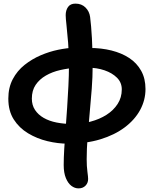

<svg xmlns="http://www.w3.org/2000/svg" viewBox="-20 -781 848 1061"><path d="M356 13Q300 13 242 -1Q184 -15 135 -44.5Q86 -74 56 -121Q26 -168 26 -236Q26 -297 50.5 -343.5Q75 -390 116 -422.5Q157 -455 205 -475.5Q253 -496 301.5 -506Q350 -516 389 -517L403 -407Q358 -404 313.5 -394Q269 -384 233.5 -363.5Q198 -343 177 -312Q156 -281 156 -236Q156 -200 173.5 -173.5Q191 -147 221.5 -129.5Q252 -112 292.5 -104Q333 -96 378 -96Q432 -96 481 -109Q530 -122 568.5 -146.5Q607 -171 630 -206.5Q653 -242 653 -287Q653 -325 626.5 -351.5Q600 -378 557.5 -392.5Q515 -407 465 -407L474 -516Q540 -516 596 -502Q652 -488 694 -460.5Q736 -433 760 -390Q784 -347 784 -289Q784 -228 754.5 -173.5Q725 -119 669 -77Q613 -35 534 -11Q455 13 356 13ZM414 260Q393 260 374.5 246Q356 232 344 203Q332 174 332 131Q332 92 335 41.5Q338 -9 342.5 -67Q347 -125 351 -186Q355 -247 358 -306Q361 -365 361 -418Q361 -487 356.5 -544Q352 -601 347.5 -641Q343 -681 343 -697Q343 -724 356 -742.5Q369 -761 397 -761Q431 -761 452.5 -739.5Q474 -718 478 -687Q484 -640 488 -569Q492 -498 492 -415Q492 -357 487 -290.5Q482 -224 475.5 -155.5Q469 -87 464 -21.5Q459 44 459 99Q459 138 463 167.5Q467 197 467 208Q467 230 452.5 245Q438 260 414 260Z"/></svg>

Font: Shantell Sans SemiBold
Style: Regular
Weight: 600
Designer: Stephen Nixon, Anya Danilova, Shantell Martin
Foundry: Arrow Type
Version: Version 1.011;[c5ecc13dd]